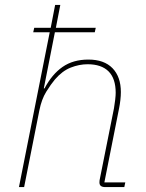

<svg xmlns="http://www.w3.org/2000/svg" viewBox="-20 -760 592 780"><path d="M57 0 182 -629H115L119 -647H186L204 -740H225L207 -647H369L365 -629H203L158 -401H161Q191 -458 234 -488Q277 -518 339 -518Q403 -518 437 -483Q471 -448 471 -386Q471 -371 469 -353.5Q467 -336 464 -321L404 -19H489L485 0H407Q396 0 390 -4.5Q384 -9 384 -19Q384 -24 384.5 -27.5Q385 -31 386 -35L443 -320Q446 -337 448 -355Q450 -373 450 -383Q450 -441 421 -470Q392 -499 336 -499Q302 -499 267.5 -485.5Q233 -472 203 -437Q187 -418 168 -387.5Q149 -357 140 -312L78 0Z"/></svg>

Font: IBM Plex Sans Thin
Style: Italic
Weight: 250
Italic angle: -11.31°
Designer: Mike Abbink, Paul van der Laan, Pieter van Rosmalen
Foundry: Bold Monday
Version: Version 3.201